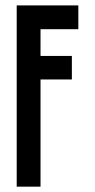

<svg xmlns="http://www.w3.org/2000/svg" viewBox="-20 -704 357 724"><path d="M275.4 -593.8Q275.4 -623 275.4 -683.6Q197.3 -683.6 43 -683.6Q43 -645.5 43 -569.3Q43 -521.5 43 -461.9Q43 -284.2 43 0Q73.2 0 132.8 0Q132.8 -134.8 132.8 -404.3Q171.9 -404.3 251 -404.3Q251 -434.6 251 -493.2Q211.9 -493.2 132.8 -493.2Q132.8 -526.4 132.8 -593.8Q180.7 -593.8 275.4 -593.8Z"/></svg>

Font: ZAANS 2018
Style: Regular
Weight: 400
Designer: Counter Creatives
Version: Version 1.0 - 24-01-18